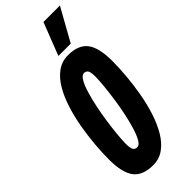

<svg xmlns="http://www.w3.org/2000/svg" viewBox="-299 -957 1001 1001"><g transform="rotate(-45 201.0 -456.5)"><path d="M157 10Q81.6 10 48.2 -33.1Q14.8 -76.2 14.8 -174.4Q14.8 -224.6 19.8 -283Q24.8 -341.4 35.5 -401.8Q46.2 -462.2 63.9 -517.3Q81.6 -572.4 107.4 -616Q133.2 -659.6 168.4 -684.8Q203.6 -710 248.6 -710Q324 -710 357.4 -666.9Q390.8 -623.8 390.8 -525.6Q390.8 -475.4 385.8 -417Q380.8 -358.6 370.1 -298.2Q359.4 -237.8 341.7 -182.7Q324 -127.6 298.2 -84Q272.4 -40.4 237.5 -15.2Q202.6 10 157 10ZM164.8 -114.8Q180 -114.8 193.5 -138Q207 -161.2 218.8 -200Q230.6 -238.8 240.2 -285.1Q249.8 -331.4 256.5 -378.3Q263.2 -425.2 267 -465.1Q270.8 -505 270.8 -530Q270.8 -563.2 263.4 -574.2Q256 -585.2 240.8 -585.2Q226.2 -585.2 212.4 -562Q198.6 -538.8 186.8 -500Q175 -461.2 165.4 -414.9Q155.8 -368.6 149.1 -321.7Q142.4 -274.8 138.6 -234.9Q134.8 -195 134.8 -170Q134.8 -136.8 142.4 -125.8Q150 -114.8 164.8 -114.8ZM210.2 -742.3 280.5 -922.8H401.9L301.4 -742.3Z"/></g></svg>

Font: Georama ExtraCondensed Thin
Style: Italic
Weight: 100
Width: 2
Italic angle: -9°
Designer: Jean-Baptiste Levee
Foundry: Production Type
Version: Version 1.001